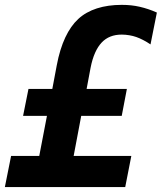

<svg xmlns="http://www.w3.org/2000/svg" viewBox="-31 -762 659 782"><path d="M-11.2 0H479L503.9 -127H269L299.8 -290H464.8L485.8 -399.9H321.8L337.9 -485.8C347.2 -533.7 362.8 -566.9 382.8 -588.4C403.3 -610.4 430.7 -621.1 464.8 -621.1C484.9 -621.1 507.3 -617.2 523.9 -611.3C541 -605.5 563.5 -593.8 582 -581.1L607.9 -710.9C585 -721.2 561.5 -729 538.1 -734.4C514.6 -739.7 491.7 -742.2 464.8 -742.2C390.1 -742.2 329.1 -723.1 287.6 -684.6C247.1 -647 216.8 -584.5 200.2 -496.1L182.1 -399.9H85L63 -290H160.2L128.9 -127H14.2Z"/></svg>

Font: Hack
Style: Bold Oblique
Weight: 700
Italic angle: -12°
Monospace: yes
Designer: Christopher Simpkins
Foundry: Christopher Simpkins
Version: Version 2.010